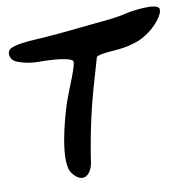

<svg xmlns="http://www.w3.org/2000/svg" viewBox="-79 -774 863 865"><g transform="rotate(-10 352.5 -341.5)"><path d="M704 -679C695 -709 574 -690 551 -684C501 -672 454 -669 404 -664C351 -658 181 -641 123 -639C107 -638 28 -634 8 -615C-7 -600 1 -574 16 -563C29 -553 76 -538 122 -538C145 -538 257 -537 279 -516C291 -505 241 -398 219 -333C195 -260 143 -71 185 -18C232 42 272 -1 279 -50C289 -119 303 -190 316 -250C337 -343 362 -424 388 -514C408 -530 479 -525 536 -538C569 -546 595 -555 619 -571C667 -601 709 -653 704 -679Z"/></g></svg>

Font: Carybe
Style: Regular
Weight: 400
Designer: Genilson Lima Santos
Foundry: Genilson Lima Santos
Version: Version 1.010;PS 001.010;hotconv 1.0.70;makeotf.lib2.5.58329